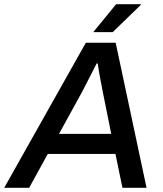

<svg xmlns="http://www.w3.org/2000/svg" viewBox="-55 -888 770 908"><path d="M-35 0 351 -686H492L638 0H524L491 -160H171L83 0ZM224 -255H471L431 -454Q428 -470 424.5 -488Q421 -506 417.5 -524.5Q414 -543 411.5 -559Q409 -575 407 -588H402Q392 -568 378.5 -541.5Q365 -515 352.5 -491Q340 -467 332 -451ZM386 -736 494 -868H611V-865L478 -736Z"/></svg>

Font: Archivo SemiBold Medium
Style: Italic
Weight: 500
Italic angle: -10°
Version: Version 2.001